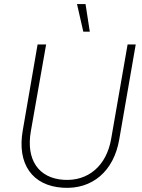

<svg xmlns="http://www.w3.org/2000/svg" viewBox="-20 -919 700 945"><path d="M290 5C434 14 540 -76 567 -233L648 -700H608L527 -235C504 -103 414 -26 293 -34C169 -42 107 -134 132 -274L207 -700H165L92 -277C63 -112 139 -4 290 5ZM390 -763H422L401 -899H359Z"/></svg>

Font: Fixel Text 20240404 ExtraLight
Style: Italic
Weight: 200
Width: 4
Italic angle: -10°
Designer: AlfaBravo + MacPaw
Foundry: Kyrylo Tkachov, Marchela Mozhyna, Serhii Makarenko, Maria Weinstein, Zakhar Kryvoshyya
Version: Version 1.211;Glyphs 3.2 (3225)